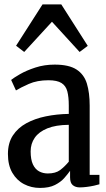

<svg xmlns="http://www.w3.org/2000/svg" viewBox="-20 -866 494 896"><path d="M166.5 11Q126 11 92 -6.8Q58 -24.5 37.5 -59.8Q17 -95 17 -147.5Q17 -198.5 40 -233.8Q63 -269 102.8 -290.8Q142.5 -312.5 193.5 -323Q244.5 -333.5 301 -334.5V-374Q301 -413.5 294.2 -439.5Q287.5 -465.5 267 -478.5Q246.5 -491.5 206 -491.5Q153 -491.5 114.2 -474.2Q75.5 -457 54.5 -444L32 -493Q44 -503 73.5 -520Q103 -537 145 -550.8Q187 -564.5 235 -564.5Q302 -564.5 337.2 -541.5Q372.5 -518.5 385.5 -475.8Q398.5 -433 398.5 -373V-50H444V-6Q434.5 -3 418.5 0.5Q402.5 4 385 6.2Q367.5 8.5 352 8.5Q332.5 8.5 319.8 -1.8Q307 -12 307 -38.5V-69Q296.5 -54 280 -35.2Q263.5 -16.5 236.5 -2.8Q209.5 11 166.5 11ZM203 -56.5Q239 -56.5 260 -72Q281 -87.5 301 -111.5V-283.5Q240.5 -283 201 -267Q161.5 -251 142.2 -223.2Q123 -195.5 123 -159.5Q123 -121.5 133.5 -99Q144 -76.5 162.2 -66.5Q180.5 -56.5 203 -56.5ZM93 -623.5 55 -652.5 178.5 -845.5H266L389.5 -652L351.5 -623.5L222.5 -764.5Z"/></svg>

Font: Merriweather 24pt SemiCondensed
Style: Regular
Weight: 400
Width: 4
Designer: Eben Sorkin
Foundry: Eben Sorkin
Version: Version 2.100